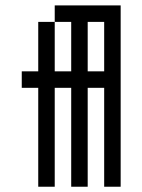

<svg xmlns="http://www.w3.org/2000/svg" viewBox="-20 -708 540 728"><path d="M437.5 0H375V-375H312.5V0H250V-375H187.5V0H125V-375H62.5V-437.5H125V-625H187.5V-437.5H250V-625H187.5V-687.5H437.5ZM375 -437.5V-625H312.5V-437.5Z"/></svg>

Font: ChillBitmapSE 16px
Style: Regular
Weight: 400
Designer: Designed by Warren2060
Foundry: ChillType
Version: Version 1.000